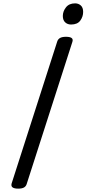

<svg xmlns="http://www.w3.org/2000/svg" viewBox="-20 -1109 515 1143"><path d="M88 14Q66 14 55.5 7Q45 0 49 -16L321 -863Q326 -877 338.5 -883.5Q351 -890 373 -890Q396 -890 406 -883Q416 -876 411 -860L139 -14Q135 0 123 7Q111 14 88 14ZM403 -963Q382 -963 368 -976Q354 -989 354 -1014Q354 -1041 372.5 -1065Q391 -1089 427 -1089Q447 -1089 461 -1076.5Q475 -1064 475 -1038Q475 -1010 458 -986.5Q441 -963 403 -963Z"/></svg>

Font: Playwrite DK Uloopet
Style: Regular
Weight: 400
Designer: Veronika Burian, José Scaglione
Foundry: TypeTogether
Version: Version 1.002